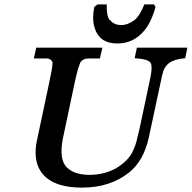

<svg xmlns="http://www.w3.org/2000/svg" viewBox="-20 -844 873 874"><path d="M688 -812Q678 -776 663.5 -746.5Q649 -717 629 -696Q582 -646 514 -646Q431 -646 410 -720Q404 -739 404 -763Q404 -785 409 -812L424 -824H466Q466 -816 466 -809Q466 -769 480 -752L481 -753Q498 -730 532 -730Q562 -730 593 -753L592 -752Q617 -773 637 -824H681ZM833 -627 823 -579Q775 -575 750.5 -557.5Q726 -540 718 -501L658 -221Q635 -113 568 -59Q481 10 354 10Q197 10 155 -83Q142 -112 142 -150Q142 -181 151 -218L203 -463Q219 -536 219 -556Q219 -559 219 -561Q216 -567 212 -571Q208 -575 200 -577Q197 -578 187 -578H134L145 -627H446L435 -578H409Q375 -578 372 -577Q358 -574 350 -565V-566Q337 -550 319 -463L268 -222Q260 -185 260 -156Q260 -100 291 -76Q325 -48 388 -48Q419 -48 450 -55.5Q481 -63 508 -78Q535 -94 554.5 -113.5Q574 -133 585 -156L584 -155Q599 -184 606 -221Q608 -227 611.5 -242Q615 -257 618 -271L661 -474Q670 -513 670 -535Q670 -550 666 -557Q657 -575 593 -579L603 -627Z"/></svg>

Font: New Athena Unicode
Style: Bold Italic
Weight: 700
Designer: J. Rusten 1997; rev. by R. Hancock 2001, 2002, rev. by D. Mastronarde 2002-2021
Foundry: Society for Classical Studies (formerly American Philological Association)
Version: Version 5.008